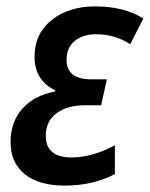

<svg xmlns="http://www.w3.org/2000/svg" viewBox="-20 -570 468 600"><path d="M13 -126Q13 -189 50 -230.5Q87 -272 152 -284L153 -288Q123 -301 105.5 -327.5Q88 -354 88 -392Q88 -465 141.5 -507.5Q195 -550 277 -550Q368 -550 428 -512L387 -432Q338 -463 281 -463Q239 -463 213.5 -442Q188 -421 188 -383Q188 -322 266 -322H314L296 -241H245Q190 -241 156.5 -216Q123 -191 123 -146Q123 -78 204 -78Q268 -78 339 -116V-26Q270 10 182 10Q101 10 57 -26Q13 -62 13 -126Z"/></svg>

Font: Noto Sans UI NarrowMedium
Style: Italic
Weight: 500
Width: 4
Italic angle: -12°
Designer: Monotype Design Team
Foundry: Monotype Imaging Inc.
Version: Version 1.001